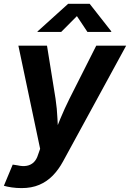

<svg xmlns="http://www.w3.org/2000/svg" viewBox="-38 -781 683 1009"><path d="M-17.6 195.3 28.8 84 54.2 87.9Q81.1 94.2 102.5 90.3Q124 86.4 139.2 72Q154.3 57.6 162.1 31.7L172.9 1L58.6 -541H209L253.9 -262.2Q261.7 -210 263.9 -157.7Q266.1 -105.5 270.5 -48.8H235.4Q257.8 -105.5 279.5 -158Q301.3 -210.4 327.1 -262.2L467.8 -541H625L293.5 66.9Q270 110.4 239.3 141.8Q208.5 173.3 168.2 190.4Q127.9 207.5 75.7 207.5Q48.3 207.5 23.7 203.9Q-1 200.2 -17.6 195.3ZM283.7 -613.3H158.7L159.7 -616.2L320.3 -761.2H433.1L546.9 -616.2L546.4 -613.3H421.4L366.2 -696.3Z"/></svg>

Font: Inter 17pt
Style: Bold Italic
Weight: 700
Italic angle: -9.3988°
Version: Version 4.001;git-66647c0bb